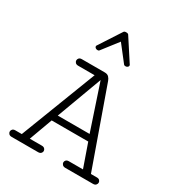

<svg xmlns="http://www.w3.org/2000/svg" viewBox="-193 -949 992 1072"><g transform="rotate(30 302.5 -413.0)"><path d="M215.8 -659.2Q209.5 -659.2 203.6 -663.3Q197.8 -667.5 197.8 -673.3Q197.8 -678.2 201.2 -681.6L291 -819.8Q294.9 -825.7 306.2 -825.7Q318.4 -825.7 321.8 -819.8L411.6 -681.6Q415 -678.2 415 -673.3Q415 -667.5 409.4 -663.3Q403.8 -659.2 397 -659.2Q388.7 -659.2 385.7 -663.6L306.2 -765.6L227.1 -663.6Q224.1 -659.2 215.8 -659.2ZM43.9 0Q31.7 0 25.6 -6.6Q19.5 -13.2 19.5 -21Q19.5 -28.8 25.4 -35.4Q31.2 -42 43.5 -42H85L272.9 -529.8H167Q154.8 -529.8 148.7 -536.4Q142.6 -543 142.6 -550.8Q142.6 -558.6 148.4 -565.2Q154.3 -571.8 166.5 -571.8H314.5Q331.5 -571.8 340.6 -562.3Q349.6 -552.7 354 -540L530.8 -42H569.3Q581.1 -42 586.9 -35.6Q592.8 -29.3 592.8 -21.5Q592.8 -13.7 586.7 -6.8Q580.6 0 568.4 0H389.6Q377.4 0 371.1 -6.8Q364.7 -13.7 364.7 -21.5Q364.7 -29.3 370.6 -35.6Q376.5 -42 388.7 -42H479.5L427.2 -191.4H191.4L136.7 -42H214.4Q226.6 -42 232.7 -35.4Q238.8 -28.8 238.8 -21Q238.8 -13.2 232.7 -6.6Q226.6 0 213.9 0ZM207.5 -231.9H412.6L315.4 -523.4Z"/></g></svg>

Font: Cutive Mono
Style: Regular
Weight: 400
Designer: Vernon Adams
Foundry: Vernon Adams
Version: Version 1.110; ttfautohint (v1.8.4.7-5d5b)